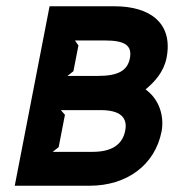

<svg xmlns="http://www.w3.org/2000/svg" viewBox="-20 -596 555 612"><path d="M27 -4H266C383 -4 474 -69 495 -177C504 -225 488 -277 448 -308L444 -311C474 -336 502 -367 511 -412C532 -521 460 -576 345 -576H138ZM148 -112 167 -127 187 -230 174 -245H301C361 -245 388 -223 379 -179C370 -134 335 -112 275 -112ZM195 -354 214 -369 230 -451 219 -467H314C377 -467 402 -452 394 -410C386 -370 355 -354 292 -354Z"/></svg>

Font: Charger EcoBold
Style: Obl
Weight: 1000
Designer: Jasper
Foundry: Cannot Into Space Fonts
Version: Version 1.1